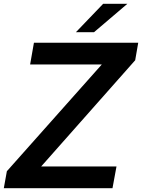

<svg xmlns="http://www.w3.org/2000/svg" viewBox="-42 -987 745 1007"><path d="M548 0H-22L-6 -89L492 -649H116L136 -763H683L667 -671L174 -114H569ZM451 -818H356L499 -967H626Z"/></svg>

Font: Open Sauce One SemiBold Italic
Style: Regular
Weight: 600
Italic angle: -10°
Designer: Alfredo Marco Pradil
Foundry: Creative Sauce Fz LLC
Version: Version 1.477